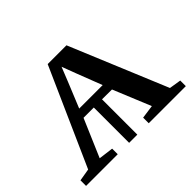

<svg xmlns="http://www.w3.org/2000/svg" viewBox="-126 -724 911 911"><g transform="rotate(-45 329.0 -269.0)"><path d="M-6 0V-37.5L56 -48L274 -537.5H400L604 -47L663.5 -37.5V0H414.5V-37.5L482.5 -47L404.5 -236.5L338 -237V0H283V-237H214L132.5 -47L206.5 -37.5V0ZM230.5 -282.5H388L338.5 -410.5L311.5 -482L282.5 -409.5Z"/></g></svg>

Font: Merriweather 60pt Medium
Style: Regular
Weight: 500
Version: Version 2.100